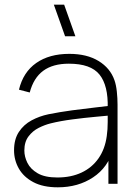

<svg xmlns="http://www.w3.org/2000/svg" viewBox="-20 -785 582 820"><path d="M227 15Q164 15 122.5 -7Q81 -29 60.5 -65Q40 -101 40 -143Q40 -190.5 60.8 -221.8Q81.5 -253 115 -271Q148.5 -289 187 -297Q234 -306.5 287.8 -313.8Q341.5 -321 387 -326Q432.5 -331 455 -334L440 -324Q442.5 -419.5 405.2 -466.2Q368 -513 274 -513Q206 -513 164.8 -482.8Q123.5 -452.5 107 -390L61 -402Q79 -477 134.8 -516Q190.5 -555 276 -555Q351 -555 401 -524.5Q451 -494 469 -442Q476 -422 479 -393.5Q482 -365 482 -338V0H443V-148L463 -147Q441.5 -70 377.5 -27.5Q313.5 15 227 15ZM225 -27Q283.5 -27 328.2 -48Q373 -69 400.8 -108.8Q428.5 -148.5 436 -204Q440 -232 440 -264Q440 -296 440 -310L462 -293Q435.5 -290.5 388.8 -286.2Q342 -282 290 -275.2Q238 -268.5 196 -258Q171.5 -252 145.5 -239Q119.5 -226 101.8 -202.5Q84 -179 84 -142Q84 -116 97 -89.5Q110 -63 140.8 -45Q171.5 -27 225 -27ZM302 -630H258L210 -765H254Z"/></svg>

Font: Manrope Variable Light
Style: Regular
Weight: 200
Designer: Mikhail Sharanda
Foundry: Mikhail Sharanda
Version: Version 4.505